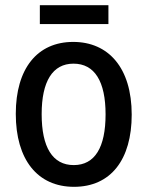

<svg xmlns="http://www.w3.org/2000/svg" viewBox="-20 -712 570 742"><path d="M134 -619H399V-692H134ZM266 10C408 10 489 -95 489 -269C489 -450 399 -550 263 -550C124 -550 41 -447 41 -272C41 -95 125 10 266 10ZM265 -74C183 -74 141 -143 141 -271C141 -397 183 -466 264 -466C346 -466 388 -397 388 -270C388 -143 347 -74 265 -74Z"/></svg>

Font: Noto Sans Mono Condensed Medium
Style: Regular
Weight: 500
Width: 3
Designer: Monotype Design Team
Foundry: Monotype Imaging Inc.
Version: Version 2.014